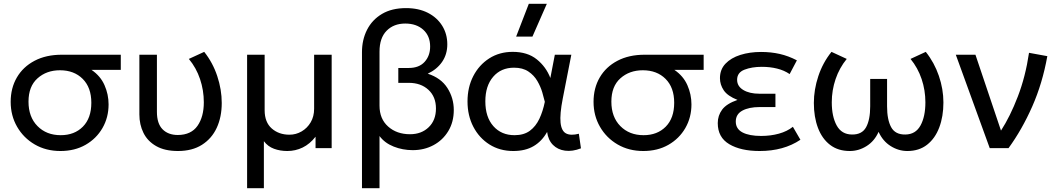

<svg xmlns="http://www.w3.org/2000/svg" viewBox="-20 -777 5547 1007"><path d="M297 15Q221.5 15 162.5 -19.2Q103.5 -53.5 69.8 -112Q36 -170.5 36 -243Q36 -315 68.5 -370.8Q101 -426.5 161.2 -458.2Q221.5 -490 304 -490H613.5V-410.5H460Q507 -378.5 528.2 -330.2Q549.5 -282 549.5 -229.5Q549.5 -161 517.5 -105.5Q485.5 -50 428.8 -17.5Q372 15 297 15ZM298.5 -68Q370.5 -68 414.8 -112.8Q459 -157.5 459 -238Q459 -318 413.8 -363.2Q368.5 -408.5 294.5 -408.5Q224 -408.5 176.8 -366.2Q129.5 -324 129.5 -244Q129.5 -163.5 176.5 -115.8Q223.5 -68 298.5 -68Z M913.5 15Q844 15 799 -10.8Q754 -36.5 732.5 -80Q711 -123.5 711 -176.5V-490H803V-190Q803 -129 832.5 -99Q862 -69 913 -69Q982.5 -69.5 1015.8 -117Q1049 -164.5 1049 -240.5Q1049 -303.5 1029.2 -362.2Q1009.5 -421 970.5 -468L1051 -505Q1096 -448.5 1119.5 -377.8Q1143 -307 1143 -237Q1143 -163.5 1116.8 -106.8Q1090.5 -50 1039.2 -17.5Q988 15 913.5 15Z M1276 210V-490H1368V-199Q1368 -136 1405.2 -103.2Q1442.5 -70.5 1498 -70.5Q1532.5 -70.5 1562 -87.8Q1591.5 -105 1609.5 -135.5Q1627.5 -166 1627.5 -206.5V-490H1719.5V0H1635V-60Q1605 -21.5 1567.2 -3.2Q1529.5 15 1487 15Q1449 15 1417 3.2Q1385 -8.5 1364 -36.5V210Z M1878.5 210V-503.5Q1878.5 -568.5 1905.2 -621Q1932 -673.5 1983.5 -704Q2035 -734.5 2109.5 -734.5Q2175.5 -734.5 2224 -709.8Q2272.5 -685 2299.2 -642Q2326 -599 2326 -544.5Q2326 -492 2298.8 -452.5Q2271.5 -413 2223.5 -390.5Q2293 -368 2326.5 -315.5Q2360 -263 2360 -200Q2360 -137 2331.2 -89.5Q2302.5 -42 2253.8 -15.8Q2205 10.5 2144.5 10.5Q2092 10.5 2044.8 -8.2Q1997.5 -27 1970.5 -63.5V210ZM2130.5 -73Q2190.5 -73 2228.5 -109.8Q2266.5 -146.5 2266.5 -208Q2266.5 -269.5 2227 -306Q2187.5 -342.5 2124 -342.5H2069V-420.5H2124Q2178 -420.5 2207 -452.5Q2236 -484.5 2236 -533Q2236 -588.5 2200 -621Q2164 -653.5 2105.5 -653.5Q2045 -653.5 2007.8 -615.8Q1970.5 -578 1970.5 -506V-222.5Q1970.5 -153.5 2015.8 -113.2Q2061 -73 2130.5 -73Z M2672 15Q2601.5 15 2547.2 -19.2Q2493 -53.5 2462.5 -112.2Q2432 -171 2432 -245Q2432 -319 2462.2 -377.8Q2492.5 -436.5 2546 -470.8Q2599.5 -505 2669 -505Q2746.5 -505 2795.2 -465.8Q2844 -426.5 2866.5 -368L2890 -490H2976.5L2931.5 -260Q2915.5 -178 2920 -134Q2924.5 -90 2948.8 -77.2Q2973 -64.5 3016 -75.5L3027 1Q2982 18.5 2943.5 13.2Q2905 8 2880 -17.2Q2855 -42.5 2849.5 -85Q2822.5 -36.5 2779 -10.8Q2735.5 15 2672 15ZM2678.5 -68Q2727.5 -68 2758.8 -91Q2790 -114 2808.8 -153.8Q2827.5 -193.5 2837.5 -243Q2833 -262.5 2824.2 -292.5Q2815.5 -322.5 2798.2 -352.2Q2781 -382 2751.2 -402Q2721.5 -422 2676 -422Q2607.5 -422 2566.5 -374.2Q2525.5 -326.5 2525.5 -245.5Q2525.5 -163 2567.5 -115.5Q2609.5 -68 2678.5 -68ZM2687 -585 2753.5 -757H2848L2772.5 -585Z M3354 15Q3278.5 15 3219.5 -19.2Q3160.5 -53.5 3126.8 -112Q3093 -170.5 3093 -243Q3093 -315 3125.5 -370.8Q3158 -426.5 3218.2 -458.2Q3278.5 -490 3361 -490H3670.5V-410.5H3517Q3564 -378.5 3585.2 -330.2Q3606.5 -282 3606.5 -229.5Q3606.5 -161 3574.5 -105.5Q3542.5 -50 3485.8 -17.5Q3429 15 3354 15ZM3355.5 -68Q3427.5 -68 3471.8 -112.8Q3516 -157.5 3516 -238Q3516 -318 3470.8 -363.2Q3425.5 -408.5 3351.5 -408.5Q3281 -408.5 3233.8 -366.2Q3186.5 -324 3186.5 -244Q3186.5 -163.5 3233.5 -115.8Q3280.5 -68 3355.5 -68Z M3964 15Q3865 15 3804.8 -20.8Q3744.5 -56.5 3744.5 -131.5Q3744.5 -171 3767.5 -202Q3790.5 -233 3848 -253Q3796 -273.5 3776 -303.2Q3756 -333 3756 -367Q3756 -412.5 3785 -443Q3814 -473.5 3863 -489Q3912 -504.5 3971.5 -504.5Q4024 -504.5 4069.8 -494Q4115.5 -483.5 4159.5 -460.5L4121.5 -388.5Q4093 -408 4056 -417.2Q4019 -426.5 3975.5 -426.5Q3923 -426.5 3884.5 -411.5Q3846 -396.5 3846 -358.5Q3846 -324.5 3878.5 -305Q3911 -285.5 3962 -285.5H4047V-215.5H3964Q3908 -215.5 3873.5 -196.8Q3839 -178 3839 -139.5Q3839 -101 3874.2 -82.5Q3909.5 -64 3972 -64Q4022 -64 4065.2 -76Q4108.5 -88 4138.5 -112L4178 -44Q4090 15 3964 15Z M4437 15Q4375.5 15 4333.5 -17.2Q4291.5 -49.5 4270 -106.5Q4248.5 -163.5 4248.5 -237Q4248.5 -307 4272 -377.8Q4295.5 -448.5 4341 -505L4421 -468Q4382.5 -421 4362.5 -362.2Q4342.5 -303.5 4342.5 -240.5Q4342.5 -166 4368.2 -119Q4394 -72 4448 -71.5Q4501 -70.5 4522.5 -109.8Q4544 -149 4544 -219.5V-363H4632.5V-219.5Q4632.5 -149 4654 -109.8Q4675.5 -70.5 4728.5 -71.5Q4782 -72 4807.8 -118.8Q4833.5 -165.5 4833.5 -240.5Q4833.5 -303.5 4813.8 -362.2Q4794 -421 4755.5 -468L4835.5 -505Q4880.5 -448.5 4904.2 -379Q4928 -309.5 4928 -239.5Q4928 -166 4906.2 -108.5Q4884.5 -51 4842.5 -18Q4800.5 15 4739 15Q4692.5 15 4651.2 -11Q4610 -37 4588 -85.5Q4566.5 -37 4525.2 -11Q4484 15 4437 15Z M5171 0 4993 -490H5096L5230 -92Q5278 -166 5318.2 -270.5Q5358.5 -375 5377 -500L5473 -482.5Q5447.5 -340 5394 -218.8Q5340.5 -97.5 5269.5 0Z"/></svg>

Font: Geologica Light
Style: Regular
Weight: 300
Designer: Sindre Bremnes, Frode Helland
Foundry: Monokrom Skriftforlag AS
Version: Version 1.010; ttfautohint (v1.8.4.7-5d5b);gftools[0.9.28]